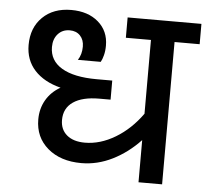

<svg xmlns="http://www.w3.org/2000/svg" viewBox="-49 -710 822 762"><g transform="rotate(5 362.0 -329.0)"><path d="M391 -393V-317H346Q279 -317 242.5 -292Q206 -267 206 -220Q206 -182 232 -160Q258 -138 304 -138Q365 -138 425 -174Q485 -210 530 -273V-567H430V-648H724V-567H624V0H530V-168Q481 -116 421 -86Q361 -56 297 -56Q214 -56 163 -99.5Q112 -143 112 -214Q112 -257 132 -291.5Q152 -326 189 -347Q122 -364 85 -404.5Q48 -445 48 -505Q48 -574 91 -616Q134 -658 205 -658Q272 -658 313 -622.5Q354 -587 354 -529Q354 -508 349.5 -490.5Q345 -473 339 -463H248Q263 -486 263 -517Q263 -544 247.5 -560.5Q232 -577 206 -577Q177 -577 159 -557Q141 -537 141 -505Q141 -451 189.5 -422Q238 -393 329 -393Z"/></g></svg>

Font: Madhuban
Style: Regular
Weight: 400
Designer: jaikishan Patel
Foundry: MagicType
Version: Version 1.000